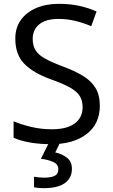

<svg xmlns="http://www.w3.org/2000/svg" viewBox="-20 -744 589 1004"><path d="M502 -191Q502 -96 433 -43Q364 10 247 10Q187 10 136 1Q85 -8 51 -24V-110Q87 -94 140.5 -81Q194 -68 251 -68Q331 -68 371.5 -99Q412 -130 412 -183Q412 -218 397 -242Q382 -266 345.5 -286.5Q309 -307 244 -330Q153 -363 106.5 -411Q60 -459 60 -542Q60 -599 89 -639.5Q118 -680 169.5 -702Q221 -724 288 -724Q347 -724 396 -713Q445 -702 485 -684L457 -607Q420 -623 376.5 -634Q333 -645 286 -645Q219 -645 185 -616.5Q151 -588 151 -541Q151 -505 166 -481Q181 -457 215 -438Q249 -419 307 -397Q370 -374 413.5 -347.5Q457 -321 479.5 -284Q502 -247 502 -191ZM356 139Q356 187 319 213.5Q282 240 208 240Q176 240 158 235V180Q167 182 182 183.5Q197 185 211 185Q247 185 266 175.5Q285 166 285 141Q285 115 258.5 103Q232 91 194 86L237 0H295L269 53Q305 61 330.5 81Q356 101 356 139Z"/></svg>

Font: Noto Sans Masaram Gondi
Style: Regular
Weight: 400
Designer: Ek Type & Mukund Gokhale
Foundry: Ek Type
Version: Version 1.004; ttfautohint (v1.8.4.7-5d5b)